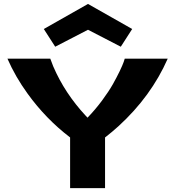

<svg xmlns="http://www.w3.org/2000/svg" viewBox="-20 -975 911 995"><path d="M849.1 -670.9Q763.2 -475.6 593.8 -320.8Q558.6 -289.1 524.4 -262.7V0H343.3V-262.7Q217.8 -358.4 123 -489.7Q59.6 -577.1 18.6 -670.9H240.7Q240.7 -670.9 255.9 -630.9Q315.4 -492.2 424.3 -375Q429.2 -370.1 433.6 -365.2Q474.6 -407.7 509.3 -454.6Q543.9 -501.5 564.7 -538.3Q585.4 -575.2 600.3 -606.2Q615.2 -637.2 621.1 -654.3L626.5 -670.9ZM606 -732.9 436 -820.8 266.1 -732.9 207 -824.7 436 -954.6 665 -824.7Z"/></svg>

Font: REH Gaming
Style: Gaming
Weight: 700
Designer: Astigmatic (AOETI)
Foundry: Astigmatic (AOETI)
Version: Version 1.001 2011